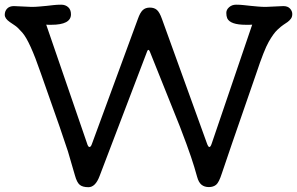

<svg xmlns="http://www.w3.org/2000/svg" viewBox="-41 -779 1248 807"><path d="M1076.2 -750 1149.9 -753.4Q1168.5 -753.4 1178 -742.9Q1187.5 -732.4 1187.5 -720.2Q1187.5 -708 1181.6 -700.2Q1175.8 -692.4 1167.5 -686.3Q1159.2 -680.2 1150.1 -674.6Q1141.1 -668.9 1124.8 -653.6Q1108.4 -638.2 1088.6 -603.5Q1068.8 -568.8 1036.6 -471.7Q903.8 -88.9 891.6 -50.5Q879.4 -12.2 867.4 -2.4Q855.5 7.3 836.9 7.3Q818.4 7.3 806.2 -2.4Q793.9 -12.2 787.6 -35.4Q781.2 -58.6 775.4 -77.6L761.7 -120.1Q753.9 -143.6 742.7 -173.8L715.3 -246.6L588.9 -562Q585.9 -569.3 582.8 -569.3Q579.6 -569.3 577.6 -563.5L377.4 -38.6Q359.9 7.8 330.6 7.8Q306.6 7.8 294.4 -2Q282.2 -11.7 273.9 -42Q252.4 -116.7 244.6 -142.6L209.5 -246.6L130.4 -471.7Q84 -606.9 52.7 -642.1Q32.7 -665 20.5 -672.6Q8.3 -680.2 0 -686.5Q-21 -701.2 -21 -716.8Q-21 -732.4 -11 -742.9Q-1 -753.4 17.6 -753.4L91.3 -750Q107.9 -750 124 -751.5L155.8 -754.4Q169.9 -755.9 184.3 -757.6Q198.7 -759.3 216.3 -759.3Q233.9 -759.3 245.6 -748.8Q257.3 -738.3 257.3 -718.8Q257.3 -674.8 174.3 -674.8H164.1Q158.7 -674.8 153.3 -675.3L324.7 -176.8Q329.1 -161.1 335.2 -161.1Q341.3 -161.1 346.2 -176.3L538.6 -699.7Q547.9 -726.1 559.1 -736.6Q570.3 -747.1 588.9 -747.1Q607.4 -747.1 618.7 -737.1Q629.9 -727.1 639.6 -699.7L828.6 -176.8Q834 -161.1 839.1 -161.1Q844.2 -161.1 849.1 -176.3L1019 -675.3Q1012.2 -674.8 1005.9 -674.8H992.7Q926.8 -674.8 914.1 -702.1Q910.2 -711.4 910.2 -724.9Q910.2 -738.3 922.1 -748.8Q934.1 -759.3 951.2 -759.3Q968.3 -759.3 982.7 -757.6Q997.1 -755.9 1012.2 -754.4L1043.5 -751.5Q1059.6 -750 1076.2 -750Z"/></svg>

Font: Oldenburg
Style: Regular
Weight: 400
Designer: Nicole Fally
Foundry: Nicole Fally
Version: Version 1.001